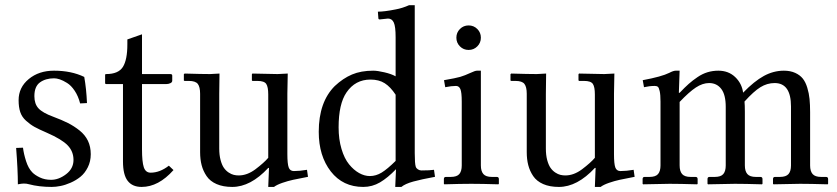

<svg xmlns="http://www.w3.org/2000/svg" viewBox="-20 -718 3268 750"><path d="M43 -140.1 69.8 -141.1Q72.8 -116.7 81.8 -88.6Q90.8 -60.5 106 -44.9Q116.2 -34.2 135.5 -24.9Q154.8 -15.6 179.7 -15.6Q209.5 -15.6 238.3 -37.6Q267.1 -59.6 267.1 -93.3Q267.1 -126.5 244.4 -150.1Q221.7 -173.8 163.6 -199.2Q131.8 -212.9 114.7 -222.4Q97.7 -231.9 81.5 -246.6Q65.4 -261.2 59.1 -280.3Q52.7 -299.3 52.7 -326.7Q52.7 -376.5 92.3 -409.2Q131.8 -441.9 190.9 -441.9Q258.8 -441.9 309.1 -417.5Q317.4 -371.1 319.8 -315.4L293 -314Q285.6 -342.8 271.7 -363.5Q257.8 -384.3 241.9 -394Q226.1 -403.8 213.6 -408Q201.2 -412.1 191.4 -412.1Q158.2 -412.1 136.2 -396.2Q114.3 -380.4 114.3 -342.3Q114.3 -312 130.4 -294.7Q146.5 -277.3 187.5 -262.2Q221.7 -249.5 245.4 -237.5Q269 -225.6 290.8 -208.3Q312.5 -190.9 323.5 -168Q334.5 -145 334.5 -115.7Q334.5 -87.4 323 -64.5Q311.5 -41.5 294.4 -27.6Q277.3 -13.7 256.1 -4.4Q234.9 4.9 216.3 8.5Q197.8 12.2 182.1 12.2Q132.3 12.2 92.3 1.5Q84 -1 73.2 -1Q64.5 -1 49.8 2Q49.8 -53.7 43 -140.1Z M534.7 -389.6V-134.8Q534.7 -85.9 541.7 -64.7Q548.8 -43.5 568.4 -43.5Q604.5 -43.5 639.6 -70.8L657.7 -53.7Q599.1 12.2 533.2 12.2Q497.1 12.2 478.8 -11.5Q460.4 -35.2 460.4 -87.4V-389.6H395.5Q390.6 -389.6 390.6 -393.6V-424.8Q390.6 -428.7 394.5 -428.7Q442.4 -428.7 460 -456.5Q477.5 -484.4 477.5 -544.9V-564L534.7 -584V-428.7H645Q652.8 -428.7 652.8 -422.9V-402.8Q652.8 -396.5 645.5 -393.1Q638.2 -389.6 629.4 -389.6Z M1102.5 -116.2Q1102.5 -78.1 1107.7 -64Q1112.8 -49.8 1127.9 -49.8Q1150.9 -49.8 1179.2 -54.7L1183.1 -27.3Q1145 -20 1124.8 -15.6Q1104.5 -11.2 1082.8 -3.7Q1061 3.9 1050.3 12.2H1027.8L1030.8 -62H1027.8Q959 12.2 887.2 12.2Q851.6 12.2 825.9 1Q800.3 -10.3 786.9 -30.3Q773.4 -50.3 767.6 -73Q761.7 -95.7 761.7 -123.5V-351.6Q761.7 -378.4 752.7 -390.1Q743.7 -401.9 717.8 -401.9H701.2L698.2 -403.3V-428.2L701.2 -430.7Q768.6 -428.7 800.8 -428.7L837.4 -430.7L836.4 -351.1V-137.7Q836.4 -112.3 841.6 -93Q846.7 -73.7 854.5 -62.5Q862.3 -51.3 873 -44.2Q883.8 -37.1 893.3 -34.9Q902.8 -32.7 912.6 -32.7Q945.3 -32.7 977.5 -56.6Q1011.7 -82.5 1027.8 -101.6V-349.1Q1027.8 -378.4 1020 -390.1Q1012.2 -401.9 985.8 -401.9H965.8L963.9 -404.3V-427.7L965.8 -430.7Q1036.6 -428.7 1064.5 -428.7L1104 -430.7L1102.5 -352.1Z M1525.4 -89.4V-348.1Q1505.4 -378.4 1482.9 -392.8Q1460.4 -407.2 1427.2 -407.2Q1367.7 -407.2 1333.5 -356.9Q1302.7 -312 1302.7 -220.7Q1302.7 -173.8 1314 -136.2Q1325.2 -98.6 1343.5 -76.2Q1361.8 -53.7 1382.8 -42Q1403.8 -30.3 1424.8 -30.3Q1448.7 -30.3 1470.9 -43.9Q1493.2 -57.6 1525.4 -89.4ZM1600.1 -697.8V-119.6Q1600.1 -78.6 1604 -66.9Q1606 -60.5 1612.5 -56.4Q1619.1 -52.2 1626 -52.2Q1660.2 -52.2 1675.3 -54.7L1679.2 -27.3Q1626 -17.6 1594.2 -8.8Q1562.5 0 1547.9 12.2H1523.9L1526.9 -57.1Q1494.6 -23.4 1464.4 -5.6Q1434.1 12.2 1398.9 12.2Q1319.3 12.2 1272.2 -48.3Q1225.1 -108.9 1225.1 -203.1Q1225.1 -319.3 1287.6 -381.8Q1319.8 -412.1 1355 -427Q1390.1 -441.9 1438 -441.9Q1454.6 -441.9 1481.7 -435.5Q1508.8 -429.2 1525.4 -419.9V-572.8Q1525.4 -614.3 1518.3 -629.9Q1511.2 -645.5 1495.6 -645.5L1463.4 -642.1Q1458 -642.1 1458 -647L1456.1 -672.4Q1481.4 -672.4 1525.4 -681.2Q1551.8 -686 1578.1 -697.8Z M1776.6 -536.9Q1762.7 -550.8 1762.7 -570.8Q1762.7 -590.8 1776.6 -604.7Q1790.5 -618.7 1810.5 -618.7Q1830.6 -618.7 1844.5 -604.7Q1858.4 -590.8 1858.4 -570.8Q1858.4 -550.8 1844.5 -536.9Q1830.6 -522.9 1810.5 -522.9Q1790.5 -522.9 1776.6 -536.9ZM1858.4 -71.8Q1858.4 -49.3 1868.2 -38.1Q1877.9 -26.9 1901.4 -26.9H1920.4Q1928.7 -26.9 1928.7 -18.6V0L1926.8 2Q1861.8 0 1820.8 0Q1779.8 0 1715.8 2L1713.9 0V-18.6Q1713.9 -26.9 1721.7 -26.9H1740.7Q1764.6 -26.9 1774.2 -38.1Q1783.7 -49.3 1783.7 -71.8V-320.8Q1783.7 -357.9 1778.3 -370.1Q1772.9 -382.3 1761.2 -382.3Q1743.7 -382.3 1719.2 -377.4L1714.4 -404.8Q1759.8 -412.6 1777.6 -417.7Q1795.4 -422.9 1818.4 -433.6Q1835.9 -441.9 1843.3 -441.9H1858.4Z M2378.4 -116.2Q2378.4 -78.1 2383.5 -64Q2388.7 -49.8 2403.8 -49.8Q2426.8 -49.8 2455.1 -54.7L2459 -27.3Q2420.9 -20 2400.6 -15.6Q2380.4 -11.2 2358.6 -3.7Q2336.9 3.9 2326.2 12.2H2303.7L2306.6 -62H2303.7Q2234.9 12.2 2163.1 12.2Q2127.4 12.2 2101.8 1Q2076.2 -10.3 2062.7 -30.3Q2049.3 -50.3 2043.5 -73Q2037.6 -95.7 2037.6 -123.5V-351.6Q2037.6 -378.4 2028.6 -390.1Q2019.5 -401.9 1993.7 -401.9H1977.1L1974.1 -403.3V-428.2L1977.1 -430.7Q2044.4 -428.7 2076.7 -428.7L2113.3 -430.7L2112.3 -351.1V-137.7Q2112.3 -112.3 2117.4 -93Q2122.6 -73.7 2130.4 -62.5Q2138.2 -51.3 2148.9 -44.2Q2159.7 -37.1 2169.2 -34.9Q2178.7 -32.7 2188.5 -32.7Q2221.2 -32.7 2253.4 -56.6Q2287.6 -82.5 2303.7 -101.6V-349.1Q2303.7 -378.4 2295.9 -390.1Q2288.1 -401.9 2261.7 -401.9H2241.7L2239.7 -404.3V-427.7L2241.7 -430.7Q2312.5 -428.7 2340.3 -428.7L2379.9 -430.7L2378.4 -352.1Z M3069.8 -71.8V-302.2Q3069.8 -393.6 3005.9 -393.6Q2976.6 -393.6 2950.4 -377.4Q2924.3 -361.3 2888.2 -321.3Q2889.6 -308.6 2889.6 -280.8V-71.8Q2889.6 -49.3 2899.4 -38.1Q2909.2 -26.9 2932.6 -26.9H2950.2Q2958.5 -26.9 2958.5 -18.6V0L2956.5 2Q2889.6 0 2850.6 0L2745.6 2L2743.7 0V-18.6Q2743.7 -26.9 2751.5 -26.9H2772Q2795.9 -26.9 2805.4 -38.1Q2814.9 -49.3 2814.9 -71.8V-300.3Q2814.9 -348.1 2797.4 -370.8Q2779.8 -393.6 2750 -393.6Q2724.6 -393.6 2698.2 -376.2Q2671.9 -358.9 2634.8 -319.8V-71.8Q2634.8 -49.3 2644.5 -38.1Q2654.3 -26.9 2677.7 -26.9H2696.8Q2705.1 -26.9 2705.1 -18.6V0L2703.1 2Q2634.8 0 2595.7 0L2492.2 2L2490.2 0V-18.6Q2490.2 -26.9 2498 -26.9H2517.1Q2541 -26.9 2550.5 -38.1Q2560.1 -49.3 2560.1 -71.8V-320.8Q2560.1 -348.1 2556.9 -362.1Q2553.7 -376 2549.6 -379.2Q2545.4 -382.3 2537.6 -382.3Q2517.1 -382.3 2495.6 -377.4L2490.7 -404.8Q2564.5 -418.5 2594.7 -433.6Q2610.4 -441.9 2619.6 -441.9H2634.8L2631.8 -355.5H2634.8Q2655.3 -377 2670.4 -390.4Q2685.5 -403.8 2704.6 -416.7Q2723.6 -429.7 2743.7 -435.8Q2763.7 -441.9 2786.1 -441.9Q2825.7 -441.9 2851.8 -417Q2877.9 -392.1 2882.8 -356Q2926.3 -400.9 2963.9 -421.4Q3001.5 -441.9 3042 -441.9Q3067.4 -441.9 3086.2 -433.3Q3105 -424.8 3116 -410.9Q3127 -397 3133.5 -375.2Q3140.1 -353.5 3142.3 -331.3Q3144.5 -309.1 3144.5 -279.8V-71.8Q3144.5 -49.3 3154.3 -38.1Q3164.1 -26.9 3187.5 -26.9H3206.5Q3214.8 -26.9 3214.8 -18.6V0L3212.9 2Q3144.5 0 3105.5 0L3001.5 2L2999.5 0V-18.6Q2999.5 -26.9 3007.3 -26.9H3026.4Q3050.3 -26.9 3060.1 -38.1Q3069.8 -49.3 3069.8 -71.8Z"/></svg>

Font: Libertinage
Style: l
Weight: 400
Designer: OSP
Foundry: OSP
Version: Version 1.0; 2008; OFL relea